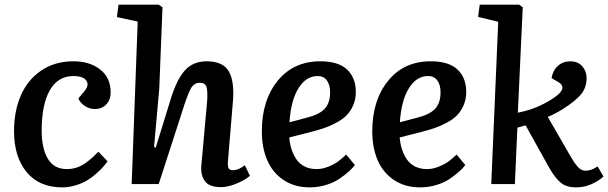

<svg xmlns="http://www.w3.org/2000/svg" viewBox="-20 -787 2601 821"><path d="M293.9 -524.9Q363.3 -524.9 408.2 -490Q453.1 -455.1 453.1 -392.1Q453.1 -360.4 434.6 -340.6Q416 -320.8 384.8 -320.8Q362.8 -320.8 343 -333.7Q323.2 -346.7 314.9 -366.2L337.9 -393.1Q357.4 -416 354 -431.4Q350.6 -446.8 334.7 -454.3Q318.8 -461.9 294.9 -461.9Q227.1 -461.9 192.6 -400.4Q158.2 -338.9 158.2 -228Q158.2 -153.3 184.3 -108.6Q210.4 -64 266.1 -64Q287.6 -64 307.4 -70.3Q327.1 -76.7 345.5 -89.8Q363.8 -103 373.8 -112.1Q383.8 -121.1 400.9 -138.2L439.9 -97.2Q430.7 -84.5 420.4 -72.8Q410.2 -61 391.1 -44.2Q372.1 -27.3 352.1 -15.4Q332 -3.4 303.7 5.4Q275.4 14.2 246.1 14.2Q147.9 14.2 94 -51Q40 -116.2 40 -226.1Q40 -312 69.3 -379.2Q98.6 -446.3 156.7 -485.6Q214.8 -524.9 293.9 -524.9Z M1048.8 -35.2Q1027.3 -16.6 990.7 -1.7Q954.1 13.2 924.8 13.2Q875.5 13.2 856.4 -12.2Q837.4 -37.6 840.8 -78.1L865.7 -354Q868.7 -398.4 862.8 -415.8Q856.9 -433.1 835 -433.1Q809.6 -433.1 795.4 -407.5Q781.2 -381.8 756.8 -303.2L658.7 0H543L568.8 -694.8L480 -713.9L486.8 -767.1H658.7L674.8 -755.9L661.1 -409.2L638.7 -158.2L646 -155.8L710.9 -366.2Q736.8 -449.2 771.5 -487.1Q806.2 -524.9 863.8 -524.9Q932.6 -524.9 957.8 -482.9Q982.9 -440.9 976.1 -355L955.1 -102.1Q952.6 -78.1 957 -68.6Q961.4 -59.1 977.1 -59.1Q998 -59.1 1026.9 -80.1Z M1349.6 -524.9Q1426.8 -524.9 1464.1 -489.7Q1501.5 -454.6 1501.5 -394Q1501.5 -362.3 1490 -336.2Q1478.5 -310.1 1461.2 -293Q1443.8 -275.9 1417 -261.7Q1390.1 -247.6 1366 -239.3Q1341.8 -231 1310.5 -223.1L1216.8 -199.2Q1219.2 -172.4 1226.3 -149.7Q1233.4 -127 1246.6 -106.9Q1259.8 -86.9 1282 -75.4Q1304.2 -64 1333.5 -64Q1359.4 -64 1385.7 -75Q1412.1 -85.9 1427.2 -97.7Q1442.4 -109.4 1460.4 -126L1497.6 -81.1Q1486.8 -67.4 1471.4 -53.5Q1456.1 -39.6 1431.9 -22.9Q1407.7 -6.3 1374.3 3.9Q1340.8 14.2 1304.7 14.2Q1239.3 14.2 1192.4 -17.3Q1145.5 -48.8 1122.6 -102.3Q1099.6 -155.8 1099.6 -225.1Q1099.6 -357.9 1167.2 -441.4Q1234.9 -524.9 1349.6 -524.9ZM1391.6 -393.1Q1391.6 -423.8 1377.9 -442.9Q1364.3 -461.9 1338.4 -461.9Q1288.6 -461.9 1256.1 -409.4Q1223.6 -356.9 1217.8 -264.2L1289.6 -283.2Q1343.8 -296.4 1367.7 -321Q1391.6 -345.7 1391.6 -393.1Z M1821.8 -524.9Q1898.9 -524.9 1936.3 -489.7Q1973.6 -454.6 1973.6 -394Q1973.6 -362.3 1962.2 -336.2Q1950.7 -310.1 1933.3 -293Q1916 -275.9 1889.2 -261.7Q1862.3 -247.6 1838.1 -239.3Q1814 -231 1782.7 -223.1L1689 -199.2Q1691.4 -172.4 1698.5 -149.7Q1705.6 -127 1718.8 -106.9Q1731.9 -86.9 1754.2 -75.4Q1776.4 -64 1805.7 -64Q1831.5 -64 1857.9 -75Q1884.3 -85.9 1899.4 -97.7Q1914.6 -109.4 1932.6 -126L1969.7 -81.1Q1959 -67.4 1943.6 -53.5Q1928.2 -39.6 1904.1 -22.9Q1879.9 -6.3 1846.4 3.9Q1813 14.2 1776.9 14.2Q1711.4 14.2 1664.6 -17.3Q1617.7 -48.8 1594.7 -102.3Q1571.8 -155.8 1571.8 -225.1Q1571.8 -357.9 1639.4 -441.4Q1707 -524.9 1821.8 -524.9ZM1863.8 -393.1Q1863.8 -423.8 1850.1 -442.9Q1836.4 -461.9 1810.5 -461.9Q1760.7 -461.9 1728.3 -409.4Q1695.8 -356.9 1689.9 -264.2L1761.7 -283.2Q1815.9 -296.4 1839.8 -321Q1863.8 -345.7 1863.8 -393.1Z M2110.4 -693.8 2024.4 -714.8 2031.2 -767.1H2199.7L2215.3 -755.9L2194.3 -305.2Q2277.3 -320.8 2347.7 -368.2Q2410.2 -410.2 2367.7 -436L2338.4 -453.1Q2344.2 -486.3 2366 -505.6Q2387.7 -524.9 2417.5 -524.9Q2451.2 -524.9 2469.7 -503.7Q2488.3 -482.4 2488.3 -452.1Q2488.3 -412.6 2464.4 -383.5Q2440.4 -354.5 2385.3 -319.8Q2355 -300.8 2322.3 -287.1L2420.4 -117.2Q2439.9 -84 2453.4 -70.6Q2466.8 -57.1 2484.4 -57.1Q2494.1 -57.1 2503.9 -60.1Q2513.7 -63 2518.6 -65.7Q2523.4 -68.4 2535.6 -75.2L2560.5 -32.2Q2542 -14.6 2510.7 -0.2Q2479.5 14.2 2443.4 14.2Q2402.3 14.2 2378.4 -5.4Q2354.5 -24.9 2330.6 -65.9L2227.5 -251Q2221.7 -249 2210 -246.1Q2198.2 -243.2 2192.4 -241.2L2181.6 0H2080.6Z"/></svg>

Font: Literata Book SemiBold
Style: Italic
Weight: 600
Italic angle: -3°
Designer: Latin by Veronika Burian and Jose Scaglione. Greek by Irene Vlachou. Cyrillic by Vera Evstafieva
Foundry: TypeTogether
Version: Version 1.003;PS 001.003;hotconv 1.0.88;makeotf.lib2.5.64775